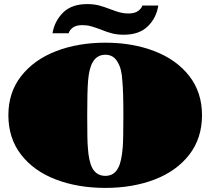

<svg xmlns="http://www.w3.org/2000/svg" viewBox="-20 -915 1030 940"><path d="M21 -351Q21 -463 84 -543Q147 -623 254.5 -664.5Q362 -706 496 -706Q629 -706 736.5 -664.5Q844 -623 906.5 -543Q969 -463 969 -351Q969 -238 906.5 -157.5Q844 -77 736.5 -36Q629 5 496 5Q362 5 254 -36Q146 -77 83.5 -157.5Q21 -238 21 -351ZM558 -92Q575 -121 581 -195Q584 -234 584 -351Q584 -469 579 -518Q576 -578 557 -609Q537 -647 496 -647Q454 -647 433 -609Q416 -579 411 -518Q407 -466 407 -351Q407 -221 410 -195Q414 -126 432 -92Q453 -54 496 -54Q538 -54 558 -92ZM677 -888Q672 -872 655 -860.5Q638 -849 609 -849Q586 -849 567.5 -854Q549 -859 520 -870Q489 -882 464 -888.5Q439 -895 407 -895Q331 -895 289 -853.5Q247 -812 237 -752H316Q321 -769 337.5 -780.5Q354 -792 383 -792Q406 -792 425.5 -786.5Q445 -781 472 -771Q503 -758 528.5 -751.5Q554 -745 586 -745Q662 -745 704 -786.5Q746 -828 755 -888Z"/></svg>

Font: Notable
Style: Regular
Weight: 400
Designer: Multiple Designers
Foundry: Google, Inc.
Version: Version 1.100